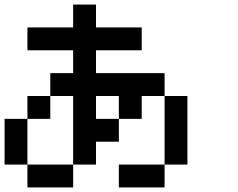

<svg xmlns="http://www.w3.org/2000/svg" viewBox="-20 -820 1040 840"><path d="M0 -100V-300H100V-100ZM200 -400V-500H300V-600H100V-700H300V-800H400V-700H600V-600H400V-500H700V-400H600V-300H500V-400H400V-300H500V-200H400V-100H300V-400ZM200 -300H100V-400H200ZM800 -100H700V-400H800ZM100 -100H300V0H100ZM500 0V-100H700V0Z"/></svg>

Font: Galmuri9 Regular
Style: Regular
Weight: 400
Designer: Lee Minseo (quiple)
Version: Version 2.399;hotconv 1.1.1;makeotfexe 2.6.0 DEVELOPMENT